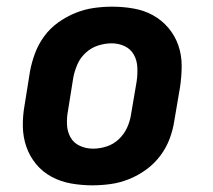

<svg xmlns="http://www.w3.org/2000/svg" viewBox="-20 -548 640 576"><path d="M257 8Q225 8 193.5 2.5Q162 -3 135 -17.5Q108 -32 88.5 -55.5Q69 -79 59 -108Q49 -137 48.5 -169Q48 -201 54 -234L70 -334Q75 -361 85 -388Q95 -415 112.5 -439Q130 -463 154.5 -480.5Q179 -498 206 -509Q233 -520 261 -524Q289 -528 316 -528Q349 -528 380.5 -522.5Q412 -517 438.5 -502.5Q465 -488 485 -464.5Q505 -441 515 -412Q525 -383 525 -351Q525 -319 520 -286L503 -186Q499 -159 489 -132Q479 -105 461 -81Q443 -57 419 -39.5Q395 -22 368 -11Q341 0 313 4Q285 8 257 8ZM259 -102Q279 -102 299.5 -108.5Q320 -115 336 -130Q352 -145 361 -164.5Q370 -184 373 -204L390 -304Q393 -325 392 -346Q391 -367 381.5 -384Q372 -401 354 -409.5Q336 -418 315 -418Q295 -418 274.5 -411.5Q254 -405 237.5 -390Q221 -375 212.5 -355.5Q204 -336 200 -316L184 -216Q180 -195 181 -174Q182 -153 191.5 -136Q201 -119 219.5 -110.5Q238 -102 259 -102Z"/></svg>

Font: Iosevka SS04 XBd Ex
Style: Italic
Weight: 800
Width: 7
Italic angle: -9°
Monospace: yes
Designer: Belleve Invis
Foundry: Belleve Invis
Version: Version 19.0.0; ttfautohint (v1.8.4)